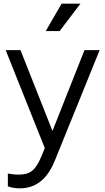

<svg xmlns="http://www.w3.org/2000/svg" viewBox="-20 -810 576 1050"><path d="M88 220C194 220 248 147 280 68L525 -536H442L267 -94L92 -536H11L225 0L206 46C173 123 145 145 80 145C58 145 36 141 23 139V209C44 217 67 220 88 220ZM230 -640H306L420 -790H317Z"/></svg>

Font: Mluvka
Style: Regular
Weight: 400
Designer: Modified by Jiří Krblich, Original typeface by Gumpita Rahayu
Foundry: Gumpita Rahayu & Jiří Krblich
Version: Version 2.000;Glyphs 3.1.1 (3134)